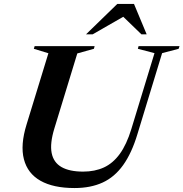

<svg xmlns="http://www.w3.org/2000/svg" viewBox="-20 -938 927 970"><path d="M254.5 -288.5Q231.5 -213 241 -165Q250.5 -117 290.8 -94Q331 -71 400 -71Q459 -71 504.8 -92Q550.5 -113 585 -160.2Q619.5 -207.5 643.5 -286L760.5 -669.5L676.5 -691.5L680 -705H887L882.5 -691.5L799 -669.5L674.5 -261Q645.5 -164.5 602.2 -104Q559 -43.5 498.5 -15.8Q438 12 356.5 12Q249.5 12 184.5 -24.8Q119.5 -61.5 100.8 -133.5Q82 -205.5 114.5 -310L224.5 -669L151 -691.5L155 -705H458L454.5 -691.5L370.5 -668ZM414.5 -764.5 572.5 -918H657L721 -764.5H694.5L587.5 -868H628.5L448 -764.5Z"/></svg>

Font: Newsreader 60pt SemiBold
Style: Italic
Weight: 600
Italic angle: -17°
Designer: Hugues Gentile
Foundry: Production Type
Version: Version 1.003